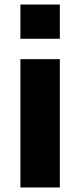

<svg xmlns="http://www.w3.org/2000/svg" viewBox="-20 -827 354 847"><path d="M70 -807H244V-656H70ZM70 -566H244V0H70Z"/></svg>

Font: Biryani Black
Style: Regular
Weight: 900
Designer: Dan Reynolds and Mathieu Reguer
Foundry: Dan Reynolds and Mathieu Reguer
Version: Version 1.004; ttfautohint (v1.1) -l 5 -r 5 -G 72 -x 0 -D la